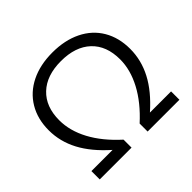

<svg xmlns="http://www.w3.org/2000/svg" viewBox="-168 -922 1123 1123"><g transform="rotate(-45 393.5 -360.5)"><path d="M548 -69H723V0H460V-66Q551 -149 598 -237.5Q645 -326 645 -412Q645 -525 578.5 -587.5Q512 -650 393 -650Q274 -650 207.5 -587Q141 -524 141 -412Q141 -325 188 -237Q235 -149 327 -66V0H64V-69H239Q146 -151 101 -236Q56 -321 56 -414Q56 -507 97.5 -576.5Q139 -646 215 -683.5Q291 -721 393 -721Q495 -721 571.5 -683.5Q648 -646 689 -576.5Q730 -507 730 -414Q730 -321 685.5 -236Q641 -151 548 -69Z"/></g></svg>

Font: Muli
Style: Regular
Weight: 400
Designer: Vernon Adams
Foundry: Vernon Adams
Version: Version 2.000